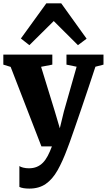

<svg xmlns="http://www.w3.org/2000/svg" viewBox="-22 -880 642 1154"><path d="M154.5 253.5Q135 253.5 119.8 251Q104.5 248.5 94.5 243.5V118Q101.5 123.5 117.5 127.5Q133.5 131.5 151.5 131.5Q178 131.5 198.8 123Q219.5 114.5 235.8 98Q252 81.5 265 56.8Q278 32 290 0H227L42 -478L-2 -491.5V-552H292.5V-491.5L225 -478.5L307.5 -210.5L337.5 -109L362 -210L438.5 -479L377.5 -491.5V-552H600V-491.5L551.5 -479Q533 -422.5 511.2 -357.5Q489.5 -292.5 468 -229.5Q446.5 -166.5 428.2 -113.8Q410 -61 397.8 -27Q385.5 7 383 12.5Q354.5 89.5 324 143.5Q293.5 197.5 253 225.5Q212.5 253.5 154.5 253.5ZM154.5 -608.5 103.5 -648.5 256.5 -860H346L498.5 -647.5L446.5 -608.5L301 -753.5Z"/></svg>

Font: Merriweather 28pt Black
Style: Regular
Weight: 900
Version: Version 2.100